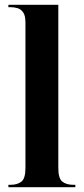

<svg xmlns="http://www.w3.org/2000/svg" viewBox="-20 -780 349 800"><path d="M15 0V-10H24Q52 -10 69 -23Q86 -36 86 -80V-687Q86 -715 76.5 -728.5Q67 -742 53 -746Q39 -750 26 -750H15V-760H223V-80Q223 -36 240 -23Q257 -10 285 -10H294V0Z"/></svg>

Font: Noto Serif Display Condensed
Style: Bold
Weight: 700
Width: 3
Designer: Monotype Design Team
Foundry: Monotype Imaging Inc.
Version: Version 2.009